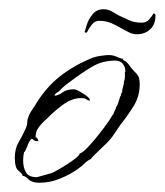

<svg xmlns="http://www.w3.org/2000/svg" viewBox="-20 -372 356 415"><path d="M65 23Q49 23 41.5 15.5Q34 8 29 8Q28 3 20 -3Q12 -9 12 -31Q12 -51 21 -66Q30 -81 37 -98Q39 -103 39 -108.5Q39 -114 41 -118Q43 -125 47 -131Q51 -137 55 -143Q78 -182 109 -206.5Q140 -231 182 -248H183Q188 -250 199 -251.5Q210 -253 215 -253Q225 -253 233 -249Q241 -245 247 -245L245 -243Q254 -239 259 -231.5Q264 -224 270 -218Q272 -216 274 -214Q276 -212 277 -210Q280 -207 281 -201Q282 -195 282 -190Q282 -164 269 -143Q256 -122 240 -102Q233 -92 226.5 -82Q220 -72 211 -63Q209 -61 200.5 -53Q192 -45 184.5 -37.5Q177 -30 176 -28Q169 -25 163 -19Q157 -13 150 -8Q132 5 110 14Q88 23 65 23ZM60 11Q60 11 74 7Q88 3 92 2Q97 0 111.5 -8.5Q126 -17 139 -26.5Q152 -36 152 -40Q159 -42 171.5 -55.5Q184 -69 196 -84.5Q208 -100 212 -106Q214 -108 219 -116.5Q224 -125 225 -125Q226 -129 228.5 -133.5Q231 -138 231 -141Q234 -143 237 -154.5Q240 -166 242 -166L241 -167Q242 -169 242.5 -170.5Q243 -172 244 -173Q244 -179 246 -184.5Q248 -190 248 -196Q250 -200 250 -206Q250 -212 250 -216L251 -217V-218Q251 -227 245.5 -234Q240 -241 229 -241Q201 -241 178.5 -227.5Q156 -214 135 -198Q128 -193 121 -187.5Q114 -182 108 -175Q106 -174 102 -171Q98 -168 98 -165Q107 -166 115.5 -172.5Q124 -179 140 -179Q145 -179 159.5 -170Q174 -161 174 -156V-154Q168 -156 165.5 -158Q163 -160 155 -160Q135 -160 114.5 -144.5Q94 -129 81 -115Q75 -110 69.5 -104Q64 -98 60 -91Q57 -84 57 -75Q59 -76 61 -72.5Q63 -69 63 -67H60Q55 -67 52.5 -69.5Q50 -72 48 -72Q44 -69 39 -56Q34 -43 32 -43Q31 -39 30.5 -34.5Q30 -30 30 -26Q30 -10 36 0.5Q42 11 60 11ZM276 -298Q267 -298 259 -302Q251 -306 242 -311Q232 -317 220.5 -322Q209 -327 195 -327Q184 -327 177 -317Q170 -307 168 -302Q167 -302 165 -301.5Q163 -301 163 -304Q164 -306 167.5 -318Q171 -330 180 -341Q189 -352 203 -352Q213 -352 220.5 -348Q228 -344 236 -339Q247 -334 258.5 -328.5Q270 -323 286 -323Q297 -323 303 -330.5Q309 -338 312 -343Q316 -343 316 -338Q316 -319 304.5 -308.5Q293 -298 276 -298Z"/></svg>

Font: Qwitcher Grypen
Style: Regular
Weight: 400
Designer: Robert E. Leuschke
Foundry: Robert E. Leuschke
Version: Version 1.100; ttfautohint (v1.8.3)